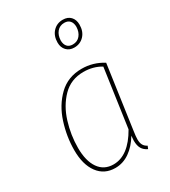

<svg xmlns="http://www.w3.org/2000/svg" viewBox="-197 -899 892 1006"><g transform="rotate(-30 249.5 -395.5)"><path d="M432 -492 378 -112Q373 -79 373 -62Q373 -41 380 -28Q387 -15 403 -7L396 10Q374 0 363.5 -18Q353 -36 353 -66Q353 -75 355 -95Q326 -46 286 -18Q246 10 199 10Q133 10 95.5 -40.5Q58 -91 58 -178Q58 -260 84 -341Q110 -422 165.5 -475.5Q221 -529 304 -529Q373 -529 432 -492ZM81 -179Q81 -100 112 -55.5Q143 -11 200 -11Q291 -11 359 -131L409 -482Q363 -510 304 -510Q228 -510 178 -459Q128 -408 104.5 -332Q81 -256 81 -179ZM411 -735Q411 -694 387.5 -669Q364 -644 328 -644Q299 -644 281.5 -662.5Q264 -681 264 -710Q264 -751 287.5 -776Q311 -801 347 -801Q377 -801 394 -783Q411 -765 411 -735ZM284 -712Q284 -689 295.5 -675.5Q307 -662 329 -662Q357 -662 373.5 -682Q390 -702 391 -733Q391 -756 379.5 -769.5Q368 -783 346 -783Q318 -783 301.5 -763Q285 -743 284 -712Z"/></g></svg>

Font: Fira Sans Condensed Thin
Style: Italic
Weight: 250
Width: 3
Italic angle: -8°
Designer: Carrois Corporate & Edenspiekermann AG
Foundry: Carrois Corporate GbR & Edenspiekermann AG
Version: Version 4.203